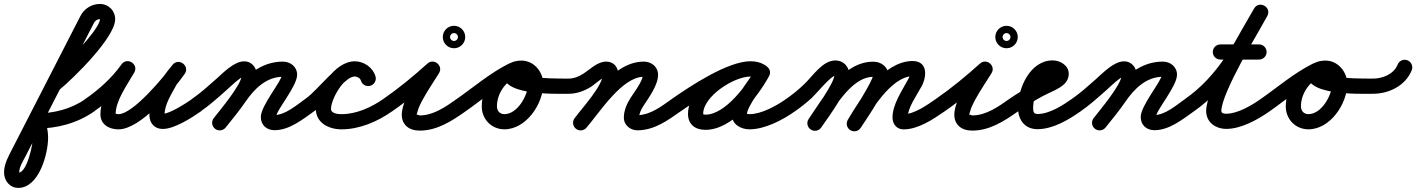

<svg xmlns="http://www.w3.org/2000/svg" viewBox="-165 -597 7000 949"><path d="M128.1 -152.8C128.1 -152.8 128.1 -152.8 128.1 -152.8C198.3 -209.9 402.1 -410.1 404.2 -500.2C405.2 -543.6 371.9 -577.4 328.6 -577.4C288 -577.4 251.1 -554.1 232.6 -518.1C120.3 -299.1 8 -80.1 -104.4 138.9C-123 175.2 -145 213.3 -145 255.3C-145 296.1 -117 331.7 -74.4 331.7C27.4 331.7 72.7 164.3 72.7 83.8C72.7 48.9 65 9 44.9 -20.3C37.3 -31.3 22.9 -16.6 13.7 0.9C4.6 18.3 0.6 38.5 14 38.5C116.1 38.5 216.1 12.8 300.5 -46.3C317.5 -58.2 321.6 -81.5 309.7 -98.5C297.8 -115.5 274.5 -119.6 257.5 -107.7C185.7 -57.5 100.7 -36.5 14 -36.5C0.6 -36.5 -10.9 -27.3 -17.2 -15.4C-23.4 -3.4 -24.5 11.3 -16.9 22.3C-5.6 38.6 -2.3 64.6 -2.3 83.8C-2.3 116.1 -31.2 256.7 -74.4 256.7C-75.5 256.7 -72.1 257.1 -71.1 257.8C-70.3 258.4 -70 257.2 -70 255.3C-70 227.4 -50.2 197.6 -37.6 173.1C74.7 -45.9 187 -264.9 299.4 -483.9C305 -494.9 316 -502.4 328.6 -502.4C328.9 -502.4 329.2 -502.3 329.2 -501.9C327.9 -447.7 128.2 -249.6 80.8 -210.9C64.7 -197.8 62.3 -174.2 75.4 -158.1C88.5 -142.1 112.1 -139.7 128.1 -152.8Z M247.1 -55.8C258.8 -38.7 282.2 -34.4 299.2 -46.1C373.8 -97.4 443.9 -161.3 496.6 -235.3C510.3 -254.6 500.4 -275 484.1 -285.4C467.8 -295.8 445.2 -296.2 433.4 -275.6C392 -202.9 331.4 -117.3 331.4 -31.7C331.4 18.8 375.2 42.4 420.2 42.4C529.6 42.4 688.3 -147.8 747.6 -231.3C761.7 -251.1 754.3 -271.9 739.5 -283C724.8 -294 702.8 -295.4 687.7 -276.4C672.1 -256.8 654.9 -237.3 642.4 -215.6C642.4 -215.6 642.3 -215.4 642.2 -215.1C642.1 -214.9 641.9 -214.7 641.9 -214.7C611.4 -157.6 573.5 -97 573.5 -30.3C573.5 -17.4 575.7 -4.5 581.6 7.1C581.6 7.1 581.8 7.3 581.9 7.6C582.1 7.9 582.2 8.2 582.2 8.2C593 27.7 611.6 40.3 640.4 40.3C697 40.3 782.9 -15 827.5 -46.3C844.5 -58.2 848.6 -81.5 836.7 -98.5C824.8 -115.5 801.5 -119.6 784.5 -107.7C754.1 -86.4 674 -34.7 640.4 -34.7C634.2 -34.7 654.6 -15.9 647.8 -28.2C647.8 -28.2 647.9 -27.9 648.1 -27.6C648.2 -27.3 648.4 -27.1 648.4 -27.1C648 -27.7 648.5 -28.4 648.5 -30.3C648.5 -82.2 684.1 -134.5 708.1 -179.3C708.1 -179.3 708 -179.1 707.8 -178.9C707.7 -178.6 707.6 -178.4 707.6 -178.4C718 -196.7 733.2 -213.1 746.3 -229.6C761.5 -248.7 753.6 -269.9 738.3 -281.3C723.1 -292.8 700.5 -294.6 686.4 -274.7C645.8 -217.6 492.5 -32.6 420.2 -32.6C416.2 -32.6 403.9 -35.6 404.9 -34.4C405.4 -33.7 406.4 -30.8 406.4 -31.7C406.4 -100.6 464.7 -178.9 498.6 -238.4C510.3 -259.1 501.4 -278.8 486.2 -288.6C470.9 -298.3 449.2 -298.1 435.5 -278.7C387.9 -211.9 324.1 -154.2 256.8 -107.9C239.7 -96.2 235.4 -72.8 247.1 -55.8Z M774.2 -55.6C786 -38.6 809.3 -34.4 826.4 -46.2C871.3 -77.3 912.1 -113.8 952.9 -150.1C967.8 -163.4 1024.7 -218.8 1041.7 -218.8C1043.3 -218.8 1038.5 -219.3 1037 -219.9C1031.6 -222.2 1029.6 -229.9 1029.6 -224.4C1029.6 -179.6 923.6 -54.5 891.4 -13C878.7 3.3 881.6 26.9 898 39.6C914.3 52.3 937.9 49.4 950.6 33C950.6 33 950.6 33 950.6 33C997.2 -26.9 1104.6 -150.1 1104.6 -224.4C1104.6 -261.1 1081 -293.8 1041.7 -293.8C992.1 -293.8 937.7 -237 903.1 -206.1C864.6 -171.9 826.1 -137.2 783.6 -107.8C766.6 -96 762.4 -72.7 774.2 -55.6ZM950.3 33.4C950.3 33.4 950.3 33.4 950.3 33.4C983.9 -8.7 1018.5 -50.4 1048.9 -94.8C1092.1 -157.9 1151.7 -217.5 1233.2 -217.5C1237.6 -217.5 1231.7 -219 1229.8 -222.9C1229.1 -224.4 1228.6 -229.1 1228.6 -227.5C1228.6 -196.8 1124.2 -76.1 1124.2 -18.6C1124.2 21.2 1153 46.5 1192 46.5C1264.9 46.5 1329.9 -6.1 1386.7 -46.4C1403.6 -58.4 1407.6 -81.8 1395.6 -98.7C1383.6 -115.6 1360.2 -119.6 1343.3 -107.6C1301.3 -77.8 1245 -28.5 1192 -28.5C1186.9 -28.5 1195.7 -25.7 1198.1 -21C1198.4 -20.5 1199.2 -16.9 1199.2 -18.6C1199.2 -50.7 1303.6 -170.3 1303.6 -227.5C1303.6 -267.1 1270.8 -292.5 1233.2 -292.5C1125.5 -292.5 1044.9 -221.7 987.1 -137.2C957.7 -94.2 924.1 -54 891.7 -13.4C878.8 2.8 881.4 26.4 897.6 39.3C913.8 52.2 937.4 49.6 950.3 33.4Z M1386.4 -46.2C1386.4 -46.2 1386.4 -46.2 1386.4 -46.2C1412.9 -64.7 1437.5 -85.7 1460.5 -108.2C1488.8 -135.9 1547.4 -219 1588.7 -219C1600.6 -219 1615.5 -210.3 1619 -198.5C1624.8 -178.6 1645.7 -167.2 1665.5 -173C1685.4 -178.8 1696.8 -199.7 1691 -219.5C1691 -219.5 1691 -219.5 1691 -219.5C1678.2 -263.3 1633.9 -294 1588.7 -294C1500.8 -294 1415.9 -158.2 1343.6 -107.8C1326.6 -95.9 1322.4 -72.5 1334.2 -55.6C1346.1 -38.6 1369.5 -34.4 1386.4 -46.2ZM1691 -219.5C1691 -219.5 1691 -219.5 1691 -219.5C1678.2 -263.4 1633.9 -294 1588.7 -294C1488.9 -294 1396.1 -148.9 1396.1 -58.7C1396.1 10.8 1461 42.3 1522.6 42.3C1612.1 42.3 1700.2 4.3 1772.5 -46.3C1789.5 -58.1 1793.6 -81.5 1781.7 -98.5C1769.9 -115.5 1746.5 -119.6 1729.5 -107.7C1729.5 -107.7 1729.5 -107.7 1729.5 -107.7C1670 -66.1 1596.4 -32.7 1522.6 -32.7C1506.6 -32.7 1471.1 -35.5 1471.1 -58.7C1471.1 -106.5 1533.7 -219 1588.7 -219C1600.7 -219 1615.5 -210.3 1619 -198.5C1624.8 -178.6 1645.7 -167.2 1665.5 -173C1685.4 -178.8 1696.8 -199.7 1691 -219.5Z M1772.3 -46.1C1772.3 -46.1 1772.3 -46.1 1772.3 -46.1C1850.7 -100.3 1927.4 -163.4 1998.1 -227.1C2014 -241.5 2005.4 -262.5 1990 -275.4C1974.5 -288.2 1952.3 -292.9 1941.1 -274.6C1897.9 -204.5 1776.1 -51.6 1838.3 20.9C1856.3 41.9 1883.5 48.5 1910 48.5C1995.5 48.5 2068.1 1.2 2135.6 -46.3C2152.5 -58.3 2156.6 -81.6 2144.7 -98.6C2132.7 -115.5 2109.4 -119.6 2092.4 -107.7C2092.4 -107.7 2092.4 -107.7 2092.4 -107.7C2039.2 -70.2 1978 -26.5 1910 -26.5C1904.7 -26.5 1897 -33.3 1894.4 -28.7C1893.2 -26.8 1896.8 -38.8 1898.3 -44.4C1904 -66.3 1914.9 -87.3 1925.7 -107.1C1949.8 -151.3 1978.6 -192.5 2004.9 -235.4C2016.2 -253.6 2009.9 -272.7 1996.8 -283.6C1983.7 -294.5 1963.8 -297.2 1947.9 -282.9C1879.6 -221.3 1805.5 -160.2 1729.7 -107.9C1712.7 -96.1 1708.4 -72.7 1720.1 -55.7C1731.9 -38.7 1755.3 -34.4 1772.3 -46.1ZM2077.5 -433.4C2078 -433.5 2078.5 -433.5 2079 -433.5C2079.5 -433.5 2080 -433.5 2080.5 -433.4C2087.2 -432.9 2093.2 -428.9 2096.3 -422.9C2097.3 -421.1 2097.9 -419.1 2098.3 -417C2098.6 -415.1 2098.5 -413.5 2098.5 -414C2098.5 -413.5 2098.5 -413 2098.4 -412.5C2097.9 -405.8 2093.9 -399.8 2087.9 -396.7C2086.1 -395.7 2084.1 -395.1 2082 -394.7C2080.1 -394.4 2078.5 -394.5 2079 -394.5C2079.5 -394.5 2077.9 -394.4 2076 -394.7C2073.9 -395.1 2071.9 -395.7 2070.1 -396.7C2064.1 -399.8 2060.1 -405.8 2059.6 -412.5C2059.5 -413 2059.5 -413.5 2059.5 -414C2059.5 -413.5 2059.4 -415.1 2059.7 -417C2060.1 -419.1 2060.7 -421.1 2061.7 -422.9C2064.8 -428.9 2070.8 -432.9 2077.5 -433.4ZM2023.5 -414C2023.5 -383.4 2048.4 -358.5 2079 -358.5C2109.6 -358.5 2134.5 -383.4 2134.5 -414C2134.5 -444.6 2109.6 -469.5 2079 -469.5C2048.4 -469.5 2023.5 -444.6 2023.5 -414Z M2083.2 -55.5C2095.1 -38.6 2118.5 -34.4 2135.5 -46.2C2216 -102.5 2296.8 -172.8 2384.8 -215.8C2403.4 -224.9 2411.2 -247.3 2402.1 -265.9C2393 -284.5 2370.5 -292.3 2351.9 -283.2C2351.9 -283.2 2351.9 -283.2 2351.9 -283.2C2260 -238.3 2176.6 -166.4 2092.5 -107.8C2075.6 -95.9 2071.4 -72.5 2083.2 -55.5ZM2402.4 -265.2C2393.7 -284 2371.4 -292.2 2352.6 -283.5C2271.8 -246 2216.2 -160.3 2216.2 -71.2C2216.2 -7.8 2264.3 42.2 2328.2 42.2C2435.7 42.2 2520.1 -83.9 2520.1 -182.5C2520.1 -241.5 2474 -297.5 2413 -297.5C2378.4 -297.5 2341.3 -286.6 2328.6 -250.4C2328.6 -250.4 2328.6 -250.4 2328.6 -250.5C2328.7 -250.6 2328.7 -250.6 2328.7 -250.6C2282.5 -121.3 2584.2 -133.6 2645 -133.5C2665.7 -133.5 2682.5 -150.3 2682.5 -171C2682.5 -191.7 2665.7 -208.5 2645 -208.5C2645 -208.5 2645 -208.5 2645 -208.5C2581.4 -208.6 2515.8 -208.8 2452.8 -218.9C2440.2 -220.9 2427.4 -223.4 2415.2 -227.3C2409 -229.3 2403.1 -231.6 2397.6 -235.2C2397.4 -235.4 2397.1 -235.6 2396.9 -235.7C2398.9 -230.8 2397.7 -238.7 2399.3 -230.2C2399.7 -228.7 2398.8 -223.9 2399.3 -225.4C2399.3 -225.4 2399.3 -225.4 2399.4 -225.5C2399.4 -225.6 2399.4 -225.6 2399.4 -225.6C2400.1 -227.5 2397.5 -222 2396 -220.7C2394.5 -219.5 2399.4 -221.5 2400.4 -221.6C2404.6 -222.3 2408.8 -222.5 2413 -222.5C2432.1 -222.5 2445.1 -199.9 2445.1 -182.5C2445.1 -126.1 2392.7 -32.8 2328.2 -32.8C2305.6 -32.8 2291.2 -48.9 2291.2 -71.2C2291.2 -131.2 2329.7 -190.2 2384.1 -215.4C2402.9 -224.2 2411.1 -246.5 2402.4 -265.2Z M2645 -133.5C2645 -133.5 2645 -133.5 2645 -133.5C2686.2 -133.5 2723.9 -147.4 2758.3 -169.4C2775.5 -180.5 2814.8 -217.5 2832 -217.5C2831.9 -217.5 2831.8 -217.5 2831.8 -217.5C2829.5 -217.7 2827.2 -218.6 2825.2 -219.7C2821.6 -221.8 2818.5 -224.9 2816.6 -228.6C2816.3 -229.3 2815.2 -233.1 2815.2 -232.5C2815.2 -173.6 2715.1 -66.9 2674.8 -12.3C2662.5 4.4 2666.1 27.9 2682.7 40.2C2699.4 52.5 2722.9 48.9 2735.2 32.3C2735.2 32.3 2735.2 32.3 2735.2 32.3C2789.7 -41.6 2890.2 -139.8 2890.2 -232.5C2890.2 -266.6 2867 -292.5 2832 -292.5C2787.2 -292.5 2753.3 -255.3 2717.7 -232.5C2695.6 -218.3 2671.7 -208.5 2645 -208.5C2624.3 -208.5 2607.5 -191.7 2607.5 -171C2607.5 -150.3 2624.3 -133.5 2645 -133.5ZM2680.6 38.5C2696.3 52 2720 50.1 2733.5 34.4C2801.8 -45.3 2910.3 -217.5 3017.2 -217.5C3021.6 -217.5 3015.7 -219 3013.8 -222.9C3013.1 -224.4 3012.6 -229.1 3012.6 -227.5C3012.6 -196.4 2968.3 -138.9 2952 -113.7C2933.7 -85.5 2918.4 -50 2918.5 -15.9C2918.5 -15.9 2918.5 -16 2918.5 -16C2918.5 -16 2918.5 -16 2918.5 -16C2918.5 22.7 2951.8 48.1 2988.5 47.2C3070.7 45.2 3134.2 -0.9 3198.6 -46.4C3215.5 -58.3 3219.6 -81.7 3207.6 -98.6C3195.7 -115.5 3172.3 -119.6 3155.4 -107.6C3155.4 -107.6 3155.4 -107.6 3155.4 -107.6C3104.8 -71.9 3051.4 -29.3 2986.7 -27.8C2986 -27.7 2987.1 -27.6 2988.5 -26.3C2990.5 -24.5 2992 -22.2 2992.8 -19.7C2993.2 -18.5 2993.5 -14.8 2993.5 -16C2993.5 -16 2993.5 -16 2993.5 -16C2993.5 -16 2993.5 -16.1 2993.5 -16.1C2993.5 -35.1 3004.8 -57.4 3014.9 -73C3042 -114.8 3087.6 -175.6 3087.6 -227.5C3087.6 -267.1 3054.8 -292.5 3017.2 -292.5C2868.6 -292.5 2764.4 -116.9 2676.5 -14.4C2663 1.3 2664.9 25 2680.6 38.5Z M3146.2 -55.5C3158.1 -38.6 3181.5 -34.4 3198.5 -46.2C3268.7 -95.2 3458.1 -219.3 3544.6 -219.3C3556.1 -219.3 3568.7 -217.3 3578.2 -210.5C3597.6 -196.6 3618 -206.4 3628.5 -222.6C3638.9 -238.8 3639.4 -261.5 3618.8 -273.4C3593.9 -287.9 3572.6 -293.6 3543.3 -293.6C3420.6 -293.6 3235.6 -164.9 3235.6 -34.2C3235.6 18.8 3271.9 44.8 3321.7 44.8C3454 44.8 3578.4 -115 3635.9 -220C3647.9 -241.9 3637.5 -261.9 3621 -270.9C3604.6 -279.9 3582.1 -277.9 3570.1 -256C3533.8 -189.8 3451.8 -106.9 3451.8 -31.6C3451.8 17.5 3496 42.2 3540 42.2C3615.3 42.2 3703.4 -3.8 3763.6 -46.4C3780.6 -58.3 3784.6 -81.7 3772.6 -98.6C3760.7 -115.6 3737.3 -119.6 3720.4 -107.6C3720.4 -107.6 3720.4 -107.6 3720.4 -107.6C3673.6 -74.6 3598.7 -32.8 3540 -32.8C3535.4 -32.8 3528.9 -33.1 3524.8 -35.7C3523.5 -36.5 3526.8 -30.1 3526.8 -31.6C3526.8 -72.3 3611.3 -175.1 3635.9 -220C3647.9 -241.9 3637.5 -261.9 3621 -270.9C3604.6 -279.9 3582.1 -277.9 3570.1 -256C3528 -179.1 3420.4 -30.2 3321.7 -30.2C3316.2 -30.2 3306.1 -34.6 3310.1 -29.8C3312.8 -26.5 3310.6 -30.8 3310.6 -34.2C3310.6 -121.7 3463.5 -218.6 3543.3 -218.6C3559.8 -218.6 3568 -216.2 3581.2 -208.6C3601.8 -196.6 3621.6 -205.4 3631.5 -220.7C3641.3 -236 3641.2 -257.7 3621.8 -271.5C3599.4 -287.5 3571.9 -294.3 3544.6 -294.3C3431.2 -294.3 3245.9 -170.8 3155.5 -107.8C3138.6 -95.9 3134.4 -72.5 3146.2 -55.5Z M3711.2 -55.6C3723.1 -38.6 3746.4 -34.4 3763.4 -46.2C3793 -66.8 3821.3 -89.3 3848 -113.6C3865.3 -129.4 3942.6 -223.1 3963.6 -223.1C3965.4 -223.1 3962.4 -223.8 3961.6 -224.3C3955 -228.8 3958.7 -224.8 3958.7 -224C3958.7 -187.3 3858 -46.4 3832.2 -9.4C3820.4 7.5 3824.6 30.9 3841.6 42.8C3858.5 54.6 3881.9 50.4 3893.8 33.4C3893.8 33.4 3893.8 33.4 3893.8 33.4C3932.2 -21.6 4033.7 -158.7 4033.7 -224C4033.7 -265.3 4006.4 -298.1 3963.6 -298.1C3900.8 -298.1 3851.8 -220.9 3810.7 -181.5C3782.7 -154.5 3752.5 -130 3720.6 -107.8C3703.6 -95.9 3699.4 -72.6 3711.2 -55.6ZM3893.8 33.4C3893.8 33.4 3893.8 33.4 3893.8 33.4C3952 -50.2 4038.3 -217.1 4151.1 -217.1C4152.7 -217.1 4156.9 -212.5 4152 -220.3C4151.4 -221.3 4150.9 -222.3 4150.6 -223.5C4150.5 -224 4150.3 -225.7 4150.3 -225.1C4150.3 -198.6 4050.4 -42.9 4026.6 -6.5C4015.3 10.9 4020.2 34.1 4037.5 45.4C4054.9 56.7 4078.1 51.8 4089.4 34.5C4089.4 34.5 4089.4 34.5 4089.4 34.5C4125.7 -21.1 4225.3 -163.5 4225.3 -225.1C4225.3 -267.1 4190.5 -292.1 4151.1 -292.1C4000.6 -292.1 3907.9 -118.1 3832.2 -9.4C3820.4 7.5 3824.6 30.9 3841.6 42.8C3858.5 54.6 3881.9 50.4 3893.8 33.4ZM4089.8 33.7C4089.8 33.7 4089.8 33.7 4089.8 33.7C4136.6 -44.6 4237.7 -216.6 4343.3 -220.4C4345.2 -220.5 4338 -229.2 4334.6 -233.3C4333 -235.3 4333.8 -228.3 4333.1 -225.9C4330.8 -218.9 4327.6 -212.2 4324.2 -205.7C4293.7 -149 4246.4 -81.6 4246.4 -16.1C4246.4 16.1 4267.1 42.5 4301 42.5C4373.3 42.5 4446.1 -6.8 4503.3 -46.1C4520.3 -57.8 4524.6 -81.2 4512.9 -98.3C4501.2 -115.3 4477.8 -119.6 4460.7 -107.9C4460.7 -107.9 4460.7 -107.9 4460.7 -107.9C4418.5 -78.8 4355.1 -32.5 4301 -32.5C4301.3 -32.5 4301.6 -32.5 4301.9 -32.5C4308.2 -32 4314.1 -28.2 4317.9 -23.2C4319.1 -21.6 4321.4 -15.8 4321.4 -16.1C4321.4 -65.2 4366.6 -126.2 4390.2 -170.3C4418.1 -222.2 4420.2 -298.2 4340.7 -295.4C4199.5 -290.3 4089.2 -111.7 4025.4 -4.7C4014.8 13.1 4020.6 36.1 4038.4 46.7C4056.2 57.4 4079.2 51.5 4089.8 33.7Z M4503.3 -46.1C4503.3 -46.1 4503.3 -46.1 4503.3 -46.1C4581.7 -100.3 4658.4 -163.4 4729.1 -227.1C4745 -241.5 4736.4 -262.5 4721 -275.4C4705.5 -288.2 4683.3 -292.9 4672.1 -274.6C4628.9 -204.5 4507.1 -51.6 4569.3 20.9C4587.3 41.9 4614.5 48.5 4641 48.5C4726.5 48.5 4799.1 1.2 4866.6 -46.3C4883.5 -58.3 4887.6 -81.6 4875.7 -98.6C4863.7 -115.5 4840.4 -119.6 4823.4 -107.7C4823.4 -107.7 4823.4 -107.7 4823.4 -107.7C4770.2 -70.2 4709 -26.5 4641 -26.5C4635.7 -26.5 4628 -33.3 4625.4 -28.7C4624.2 -26.8 4627.8 -38.8 4629.3 -44.4C4635 -66.3 4645.9 -87.3 4656.7 -107.1C4680.8 -151.3 4709.6 -192.5 4735.9 -235.4C4747.2 -253.6 4740.9 -272.7 4727.8 -283.6C4714.7 -294.5 4694.8 -297.2 4678.9 -282.9C4610.6 -221.3 4536.5 -160.2 4460.7 -107.9C4443.7 -96.1 4439.4 -72.7 4451.1 -55.7C4462.9 -38.7 4486.3 -34.4 4503.3 -46.1ZM4808.5 -433.4C4809 -433.5 4809.5 -433.5 4810 -433.5C4810.5 -433.5 4811 -433.5 4811.5 -433.4C4818.2 -432.9 4824.2 -428.9 4827.3 -422.9C4828.3 -421.1 4828.9 -419.1 4829.3 -417C4829.6 -415.1 4829.5 -413.5 4829.5 -414C4829.5 -413.5 4829.5 -413 4829.4 -412.5C4828.9 -405.8 4824.9 -399.8 4818.9 -396.7C4817.1 -395.7 4815.1 -395.1 4813 -394.7C4811.1 -394.4 4809.5 -394.5 4810 -394.5C4810.5 -394.5 4808.9 -394.4 4807 -394.7C4804.9 -395.1 4802.9 -395.7 4801.1 -396.7C4795.1 -399.8 4791.1 -405.8 4790.6 -412.5C4790.5 -413 4790.5 -413.5 4790.5 -414C4790.5 -413.5 4790.4 -415.1 4790.7 -417C4791.1 -419.1 4791.7 -421.1 4792.7 -422.9C4795.8 -428.9 4801.8 -432.9 4808.5 -433.4ZM4754.5 -414C4754.5 -383.4 4779.4 -358.5 4810 -358.5C4840.6 -358.5 4865.5 -383.4 4865.5 -414C4865.5 -444.6 4840.6 -469.5 4810 -469.5C4779.4 -469.5 4754.5 -444.6 4754.5 -414Z M4866.5 -46.2C4866.5 -46.2 4866.5 -46.2 4866.5 -46.2C4906.1 -73.9 4947.1 -99.5 4989.7 -122.3C5023.3 -140.3 5070.3 -156.3 5097.3 -183.5C5110.3 -196.7 5117.5 -213.4 5117.5 -232C5117.5 -273.6 5075.6 -298.5 5038 -298.5C4926.7 -298.5 4866.5 -161.6 4866.5 -66C4866.5 -6.4 4898.8 41.5 4963 41.5C5038.6 41.5 5115.9 -4.3 5175.6 -46.3C5192.5 -58.3 5196.6 -81.6 5184.7 -98.6C5172.7 -115.5 5149.4 -119.6 5132.4 -107.7C5086.8 -75.6 5021.5 -33.5 4963 -33.5C4942.5 -33.5 4941.5 -48.1 4941.5 -66C4941.5 -116.7 4973.9 -223.5 5038 -223.5C5044.4 -223.5 5047.2 -218.4 5044.3 -224.1C5043.8 -225.1 5042.5 -241.9 5042.5 -232C5042.5 -230.7 5043.1 -234.6 5043.7 -235.7C5045 -238.2 5041.5 -234.3 5040.7 -233.7C5036.8 -231 5032.6 -228.6 5028.4 -226.4C4958.1 -188.2 4889.7 -153.9 4823.5 -107.8C4806.6 -95.9 4802.4 -72.5 4814.2 -55.5C4826.1 -38.6 4849.5 -34.4 4866.5 -46.2Z M5123.2 -55.6C5135 -38.6 5158.3 -34.4 5175.4 -46.2C5220.3 -77.3 5261.1 -113.8 5301.9 -150.1C5316.8 -163.4 5373.7 -218.8 5390.7 -218.8C5392.3 -218.8 5387.5 -219.3 5386 -219.9C5380.6 -222.2 5378.6 -229.9 5378.6 -224.4C5378.6 -179.6 5272.6 -54.5 5240.4 -13C5227.7 3.3 5230.6 26.9 5247 39.6C5263.3 52.3 5286.9 49.4 5299.6 33C5299.6 33 5299.6 33 5299.6 33C5346.2 -26.9 5453.6 -150.1 5453.6 -224.4C5453.6 -261.1 5430 -293.8 5390.7 -293.8C5341.1 -293.8 5286.7 -237 5252.1 -206.1C5213.6 -171.9 5175.1 -137.2 5132.6 -107.8C5115.6 -96 5111.4 -72.7 5123.2 -55.6ZM5299.3 33.4C5299.3 33.4 5299.3 33.4 5299.3 33.4C5332.9 -8.7 5367.5 -50.4 5397.9 -94.8C5441.1 -157.9 5500.7 -217.5 5582.2 -217.5C5586.6 -217.5 5580.7 -219 5578.8 -222.9C5578.1 -224.4 5577.6 -229.1 5577.6 -227.5C5577.6 -196.8 5473.2 -76.1 5473.2 -18.6C5473.2 21.2 5502 46.5 5541 46.5C5613.9 46.5 5678.9 -6.1 5735.7 -46.4C5752.6 -58.4 5756.6 -81.8 5744.6 -98.7C5732.6 -115.6 5709.2 -119.6 5692.3 -107.6C5650.3 -77.8 5594 -28.5 5541 -28.5C5535.9 -28.5 5544.7 -25.7 5547.1 -21C5547.4 -20.5 5548.2 -16.9 5548.2 -18.6C5548.2 -50.7 5652.6 -170.3 5652.6 -227.5C5652.6 -267.1 5619.8 -292.5 5582.2 -292.5C5474.5 -292.5 5393.9 -221.7 5336.1 -137.2C5306.7 -94.2 5273.1 -54 5240.7 -13.4C5227.8 2.8 5230.4 26.4 5246.6 39.3C5262.8 52.2 5286.4 49.6 5299.3 33.4Z M5735.5 -46.2C5735.5 -46.2 5735.5 -46.2 5735.5 -46.2C5908.7 -167.1 5996.9 -337.7 6098.6 -517.5C6110.9 -539.3 6100.8 -559.4 6084.5 -568.6C6068.1 -577.9 6045.7 -576.2 6033.4 -554.5C5977.5 -455.7 5796.7 -160.9 5796.7 -48.3C5796.7 7.8 5844 40.1 5896.3 40.1C5969.6 40.1 6051.3 -5.5 6109.5 -46.3C6126.5 -58.2 6130.6 -81.5 6118.7 -98.5C6106.8 -115.5 6083.5 -119.6 6066.5 -107.7C6066.5 -107.7 6066.5 -107.7 6066.5 -107.7C6022 -76.6 5952.7 -34.9 5896.3 -34.9C5887.1 -34.9 5871.7 -36.2 5871.7 -48.3C5871.7 -135.9 6053.7 -438.1 6098.6 -517.5C6110.9 -539.3 6100.8 -559.4 6084.5 -568.6C6068.1 -577.9 6045.7 -576.2 6033.4 -554.5C5937.7 -385.4 5855.3 -221.4 5692.5 -107.8C5675.6 -95.9 5671.4 -72.5 5683.2 -55.5C5695.1 -38.6 5718.5 -34.4 5735.5 -46.2ZM5867 -302.5C5867 -302.5 5867 -302.5 5867 -302.5C5930.7 -302.5 5994.3 -302.5 6058 -302.5C6078.7 -302.5 6095.5 -319.3 6095.5 -340C6095.5 -360.7 6078.7 -377.5 6058 -377.5C6058 -377.5 6058 -377.5 6058 -377.5C5994.3 -377.5 5930.7 -377.5 5867 -377.5C5846.3 -377.5 5829.5 -360.7 5829.5 -340C5829.5 -319.3 5846.3 -302.5 5867 -302.5Z M6057.2 -55.5C6069.1 -38.6 6092.5 -34.4 6109.5 -46.2C6190 -102.5 6270.8 -172.8 6358.8 -215.8C6377.4 -224.9 6385.2 -247.3 6376.1 -265.9C6367 -284.5 6344.5 -292.3 6325.9 -283.2C6325.9 -283.2 6325.9 -283.2 6325.9 -283.2C6234 -238.3 6150.6 -166.4 6066.5 -107.8C6049.6 -95.9 6045.4 -72.5 6057.2 -55.5ZM6376.4 -265.2C6367.7 -284 6345.4 -292.2 6326.6 -283.5C6245.8 -246 6190.2 -160.3 6190.2 -71.2C6190.2 -7.8 6238.3 42.2 6302.2 42.2C6409.7 42.2 6494.1 -83.9 6494.1 -182.5C6494.1 -241.5 6448 -297.5 6387 -297.5C6352.4 -297.5 6315.3 -286.6 6302.6 -250.4C6302.6 -250.4 6302.6 -250.4 6302.6 -250.5C6302.7 -250.6 6302.7 -250.6 6302.7 -250.6C6256.5 -121.3 6558.2 -133.6 6619 -133.5C6639.7 -133.5 6656.5 -150.3 6656.5 -171C6656.5 -191.7 6639.7 -208.5 6619 -208.5C6619 -208.5 6619 -208.5 6619 -208.5C6555.4 -208.6 6489.8 -208.8 6426.8 -218.9C6414.2 -220.9 6401.4 -223.4 6389.2 -227.3C6383 -229.3 6377.1 -231.6 6371.6 -235.2C6371.4 -235.4 6371.1 -235.6 6370.9 -235.7C6372.9 -230.8 6371.7 -238.7 6373.3 -230.2C6373.7 -228.7 6372.8 -223.9 6373.3 -225.4C6373.3 -225.4 6373.3 -225.4 6373.4 -225.5C6373.4 -225.6 6373.4 -225.6 6373.4 -225.6C6374.1 -227.5 6371.5 -222 6370 -220.7C6368.5 -219.5 6373.4 -221.5 6374.4 -221.6C6378.6 -222.3 6382.8 -222.5 6387 -222.5C6406.1 -222.5 6419.1 -199.9 6419.1 -182.5C6419.1 -126.1 6366.7 -32.8 6302.2 -32.8C6279.6 -32.8 6265.2 -48.9 6265.2 -71.2C6265.2 -131.2 6303.7 -190.2 6358.1 -215.4C6376.9 -224.2 6385.1 -246.5 6376.4 -265.2Z M6618.5 -133.5C6618.5 -133.5 6618.5 -133.5 6618.5 -133.5C6698.3 -132.5 6782.2 -172.8 6812.9 -250.2C6820.5 -269.5 6811.1 -291.2 6791.8 -298.9C6772.5 -306.5 6750.8 -297.1 6743.1 -277.8C6724.1 -229.8 6667.6 -207.9 6619.5 -208.5C6598.7 -208.7 6581.8 -192.2 6581.5 -171.5C6581.3 -150.7 6597.8 -133.8 6618.5 -133.5Z"/></svg>

Font: FRB American Cursive Extrabold
Style: Bold Italic
Weight: 800
Italic angle: -25°
Version: Version 2.0;Modular Font Editor K font №1